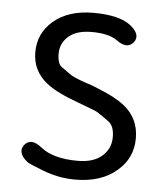

<svg xmlns="http://www.w3.org/2000/svg" viewBox="-45 -595 554 649"><g transform="rotate(5 231.5 -270.5)"><path d="M233 13Q178 13 123 -8Q72 -28 68 -32Q31 -62 52 -89Q74 -115 111 -85Q153 -51 236 -51Q290 -51 319 -76.5Q348 -102 348 -141Q348 -180 327 -194Q308 -208 288 -221Q282 -225 222 -247Q147 -274 113 -301Q62 -341 62 -404.5Q62 -468 110 -510Q161 -554 246 -554Q335 -554 374 -523Q411 -493 391 -467Q370 -441 332 -469Q304 -489 246 -489Q195 -489 168 -465.5Q141 -442 141 -406.5Q141 -371 157 -361Q177 -347 188 -339Q199 -331 236 -318Q259 -310 263 -309Q267 -307 290 -298Q345 -276 375 -252Q426 -211 426 -144Q426 -77 376 -34Q323 13 233 13Z"/></g></svg>

Font: Resource Han Rounded JP Normal
Style: Regular
Weight: 350
Designer: Cyano Hao (round all glyphs); Ryoko NISHIZUKA 西塚涼子 (kana, bopomofo & ideographs); Paul D. Hunt (Latin, Greek & Cyrillic)
Foundry: Cyano Hao
Version: 0.990